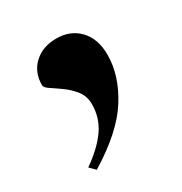

<svg xmlns="http://www.w3.org/2000/svg" viewBox="-91 -224 435 460"><g transform="rotate(-30 127.0 5.5)"><path d="M35.5 151Q78 121 98.5 91Q119 61 119 24Q119 2 106.8 -13.8Q94.5 -29.5 78.5 -41Q62.5 -52.5 50.2 -60.5Q38 -68.5 38 -75Q38 -111 61.8 -133Q85.5 -155 123.5 -155Q162 -155 186.2 -129.8Q210.5 -104.5 210.5 -60Q210.5 -3.5 174.5 54.2Q138.5 112 50.5 166Z"/></g></svg>

Font: Newsreader Display SemiBold
Style: Regular
Weight: 600
Designer: Hugues Gentile
Foundry: Production Type
Version: Version 1.001